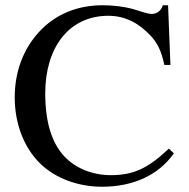

<svg xmlns="http://www.w3.org/2000/svg" viewBox="-20 -696 717 730"><path d="M622 -131C547 -60 492 -30 402 -30C333 -30 268 -55 224 -102C177 -153 152 -231 152 -341C152 -514 241 -636 392 -636C457 -636 509 -607 553 -560C578 -533 593 -504 605 -449H628L619 -676H599C593 -655 576 -643 557 -643C540 -643 509 -655 488 -661C448 -672 408 -676 369 -676C276 -676 190 -643 126 -572C69 -508 36 -425 36 -325C36 -226 71 -135 132 -75C190 -18 277 14 368 14C486 14 583 -30 641 -113Z"/></svg>

Font: STIX Math
Style: Regular
Weight: 400
Designer: MicroPress Inc., with final additions and corrections provided by Coen Hoffman, Elsevier (retired)
Version: Version 1.1.0